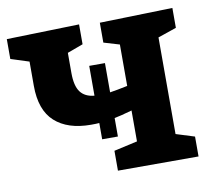

<svg xmlns="http://www.w3.org/2000/svg" viewBox="-65 -612 759 685"><g transform="rotate(-10 314.5 -269.0)"><path d="M601 -466 534 -443V-93L601 -72V0H309V-72L394 -91V-203Q348 -190 330 -187V-120H273V-179Q263 -178 243 -178Q159 -178 112.5 -220Q66 -262 66 -350V-438L0 -459V-531L263 -538V-466L206 -445V-372Q206 -325 222.5 -303Q239 -281 273 -278V-386H330V-280Q356 -284 394 -292V-442L337 -459V-531L601 -538Z"/></g></svg>

Font: Bitter Pro
Style: Bold
Weight: 700
Designer: Sol Matas, and Bitter project Authors
Foundry: Sol Matas
Version: Version 1.010